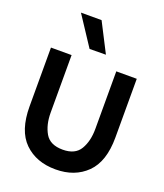

<svg xmlns="http://www.w3.org/2000/svg" viewBox="-173 -1084 1030 1207"><g transform="rotate(20 342.0 -480.5)"><path d="M55 -307V-700H193V-315Q193 -234 225.5 -178Q258 -122 343 -122Q426 -122 459 -177.5Q492 -233 492 -315V-700H629V-307Q629 -146 550 -68Q471 10 343 10Q213 10 134 -67.5Q55 -145 55 -307ZM157 -971H295L395 -776L286 -775Z"/></g></svg>

Font: Be Vietnam
Style: Bold
Weight: 700
Designer: Gabriel Lam
Foundry: TypeRant
Version: Version 4.000